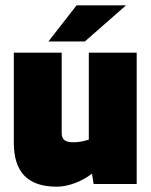

<svg xmlns="http://www.w3.org/2000/svg" viewBox="-20 -692 567 722"><path d="M193 10Q112 10 72 -31Q32 -72 32 -155V-494H212V-192Q212 -173 222.5 -165Q233 -157 256 -157Q270 -157 284.5 -159.5Q299 -162 314 -167V-494H494V0H332L326 -39Q296 -16 260.5 -3Q225 10 193 10ZM268 -672H454L299 -536H162Z"/></svg>

Font: Blinker ExtraBold
Style: Regular
Weight: 800
Designer: Juergen Huber
Foundry: supertype
Version: Version 1.017;hotconv 1.0.117;makeotfexe 2.5.65602